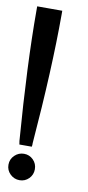

<svg xmlns="http://www.w3.org/2000/svg" viewBox="-79 -667 328 716"><g transform="rotate(10 84.5 -309.0)"><path d="M97 -634V-626V-619Q97 -414 74 -128V-122L73 -115H66H59H39H32H26L25 -122L24 -128Q2 -414 2 -619V-626V-634H9H17H82H89ZM84.5 1.5Q70 16 49.5 16Q29 16 14 1.5Q-1 -13 -1 -34Q-1 -55 14 -69.5Q29 -84 49.5 -84Q70 -84 84.5 -69.5Q99 -55 99 -34Q99 -13 84.5 1.5Z"/></g></svg>

Font: Loyal Sans
Style: Boldv1
Weight: 700
Version: Version 001.000